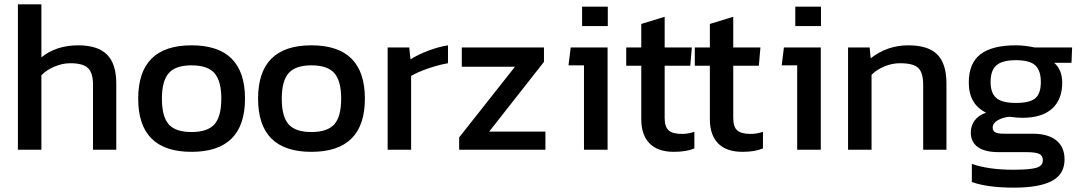

<svg xmlns="http://www.w3.org/2000/svg" viewBox="-20 -694 5019 890"><path d="M63 0V-673.8H171.9V-428.2Q240.7 -483.9 342.8 -483.9Q433.1 -483.9 476.1 -440.9Q519 -397.9 519 -307.1V0H411.1V-301.8Q411.1 -356.4 387.7 -378.7Q364.3 -400.9 306.2 -400.9Q270 -400.9 232.9 -385.5Q195.8 -370.1 171.9 -345.2V0Z M867.7 9.8Q620.6 9.8 620.6 -236.8Q620.6 -483.9 867.7 -483.9Q1115.7 -483.9 1115.7 -236.8Q1115.7 9.8 867.7 9.8ZM867.7 -82Q942.4 -82 974.1 -117.9Q1005.9 -153.8 1005.9 -236.8Q1005.9 -318.8 974.1 -355Q942.4 -391.1 867.7 -391.1Q793.9 -391.1 762.2 -355Q730.5 -318.8 730.5 -236.8Q730.5 -153.8 762 -117.9Q793.5 -82 867.7 -82Z M1423.3 9.8Q1176.3 9.8 1176.3 -236.8Q1176.3 -483.9 1423.3 -483.9Q1671.4 -483.9 1671.4 -236.8Q1671.4 9.8 1423.3 9.8ZM1423.3 -82Q1498 -82 1529.8 -117.9Q1561.5 -153.8 1561.5 -236.8Q1561.5 -318.8 1529.8 -355Q1498 -391.1 1423.3 -391.1Q1349.6 -391.1 1317.9 -355Q1286.1 -318.8 1286.1 -236.8Q1286.1 -153.8 1317.6 -117.9Q1349.1 -82 1423.3 -82Z M1776.9 0V-474.1H1877L1882.8 -418.9Q1917.5 -440.9 1964.4 -458.7Q2011.2 -476.6 2056.6 -483.9V-400.9Q2013.7 -393.6 1964.1 -376.5Q1914.6 -359.4 1885.7 -341.8V0Z M2108.4 0V-57.1L2367.2 -384.8H2120.6V-474.1H2501.5V-407.2L2247.6 -84H2508.3V0Z M2678.2 -573.2V-663.1H2797.4V-573.2ZM2687 0V-391.1H2615.2L2625.5 -474.1H2796.4V0Z M3104 9.8Q3028.8 9.8 2990.7 -29.5Q2952.6 -68.8 2952.6 -141.1V-389.2H2882.8V-474.1H2952.6V-583L3061 -616.2V-474.1H3187L3179.7 -389.2H3061V-147Q3061 -106 3079.6 -89.6Q3098.1 -73.2 3142.1 -73.2Q3168.9 -73.2 3198.7 -83V-5.9Q3161.1 9.8 3104 9.8Z M3421.9 9.8Q3346.7 9.8 3308.6 -29.5Q3270.5 -68.8 3270.5 -141.1V-389.2H3200.7V-474.1H3270.5V-583L3378.9 -616.2V-474.1H3504.9L3497.6 -389.2H3378.9V-147Q3378.9 -106 3397.5 -89.6Q3416 -73.2 3460 -73.2Q3486.8 -73.2 3516.6 -83V-5.9Q3479 9.8 3421.9 9.8Z M3666.5 -573.2V-663.1H3785.6V-573.2ZM3675.3 0V-391.1H3603.5L3613.8 -474.1H3784.7V0Z M3911.1 0V-474.1H4011.2L4016.1 -423.8Q4092.3 -483.9 4190.9 -483.9Q4282.7 -483.9 4325 -441.2Q4367.2 -398.4 4367.2 -307.1V0H4259.3V-301.8Q4259.3 -357.4 4236.3 -379.2Q4213.4 -400.9 4152.3 -400.9Q4115.2 -400.9 4079.8 -386.2Q4044.4 -371.6 4020 -347.2V0Z M4680.7 175.8Q4558.6 175.8 4484.9 149.9V65.9Q4564 92.8 4675.8 92.8Q4752.4 92.8 4783.2 84Q4814 75.2 4814 48.8Q4814 27.8 4797.6 19.5Q4781.2 11.2 4736.8 11.2H4608.9Q4545.4 11.2 4512.7 -12.2Q4480 -35.6 4480 -80.1Q4480 -110.8 4497.8 -135.3Q4515.6 -159.7 4550.8 -171.9Q4470.7 -210.9 4470.7 -311Q4470.7 -400.9 4524.7 -442.4Q4578.6 -483.9 4689 -483.9Q4728.5 -483.9 4775.9 -474.1H4949.7L4946.8 -402.8H4866.7Q4903.8 -370.1 4903.8 -311Q4903.8 -232.9 4856.9 -190.4Q4810.1 -147.9 4718.8 -147.9Q4694.8 -147.9 4659.7 -152.8Q4627.4 -149.9 4604.5 -136.2Q4581.5 -122.6 4581.5 -102.1Q4581.5 -86.9 4593.5 -80.6Q4605.5 -74.2 4633.8 -74.2H4766.6Q4837.9 -74.2 4876.2 -43.5Q4914.6 -12.7 4914.6 44.9Q4914.6 113.8 4856 144.8Q4797.4 175.8 4680.7 175.8ZM4689 -216.8Q4753.4 -216.8 4779.1 -238.5Q4804.7 -260.3 4804.7 -314Q4804.7 -367.7 4778.6 -391.4Q4752.4 -415 4689 -415Q4627 -415 4599.4 -391.8Q4571.8 -368.7 4571.8 -314Q4571.8 -262.2 4598.6 -239.5Q4625.5 -216.8 4689 -216.8Z"/></svg>

Font: Kanit
Style: Regular
Weight: 400
Designer: Katatrad Team
Foundry: CadsonDemak
Version: Version 1.000;PS 001.000;hotconv 1.0.88;makeotf.lib2.5.64775